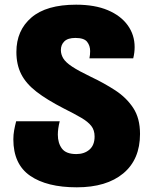

<svg xmlns="http://www.w3.org/2000/svg" viewBox="-20 -790 655 820"><path d="M308 10Q180 10 108.5 -39.5Q37 -89 37 -195Q37 -215 40.5 -234Q44 -253 49 -272H235Q227 -240 227 -215Q227 -179 244.5 -155.5Q262 -132 306 -132Q340 -132 362 -151Q384 -170 384 -207Q384 -234 370 -252Q356 -270 327 -287Q298 -304 252 -327Q180 -364 135.5 -398.5Q91 -433 70.5 -473.5Q50 -514 50 -568Q50 -660 114 -715Q178 -770 305 -770Q385 -770 440.5 -746.5Q496 -723 525.5 -682Q555 -641 555 -589Q555 -565 549 -541H362Q365 -556 365 -572Q365 -595 352 -611.5Q339 -628 302 -628Q270 -628 255 -613.5Q240 -599 240 -576Q240 -558 250 -541Q260 -524 288 -505.5Q316 -487 368 -462Q425 -435 472.5 -404Q520 -373 549 -329Q578 -285 578 -218Q578 -109 506.5 -49.5Q435 10 308 10Z"/></svg>

Font: Noto Sans Georgian Black
Style: Regular
Weight: 900
Designer: Monotype Design Team, Akaki Razmadze
Foundry: Google LLC
Version: Version 2.005; ttfautohint (v1.8.4.7-5d5b)